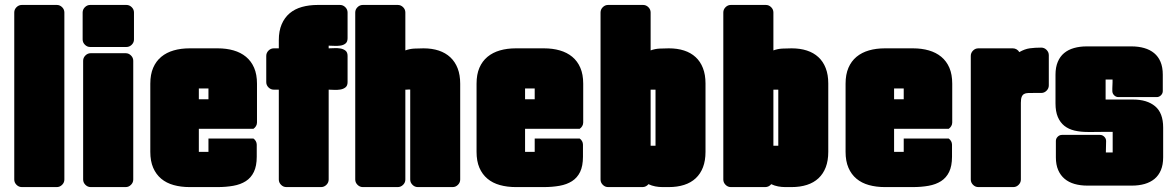

<svg xmlns="http://www.w3.org/2000/svg" viewBox="-20 -719 4712 769"><path d="M237.8 0Q237.8 12.2 228.8 21.2Q219.7 30.3 207.5 30.3H67.4Q55.2 30.3 46.1 21.2Q37.1 12.2 37.1 0V-668.9Q37.1 -681.2 46.1 -690.2Q55.2 -699.2 67.4 -699.2H207.5Q219.7 -699.2 228.8 -690.2Q237.8 -681.2 237.8 -668.9Z M341.3 -530.8Q329.1 -530.8 320.1 -539.8Q311 -548.8 311 -561V-668.9Q311 -681.2 320.1 -690.2Q329.1 -699.2 341.3 -699.2H486.3Q498.5 -699.2 507.6 -690.2Q516.6 -681.2 516.6 -668.9V-561Q516.6 -548.8 507.6 -539.8Q498.5 -530.8 486.3 -530.8ZM513.7 0Q513.7 12.2 504.6 21.2Q495.6 30.3 483.4 30.3H343.3Q331.1 30.3 322 21.2Q313 12.2 313 0V-475.6Q313 -487.8 322 -496.8Q331.1 -505.9 343.3 -505.9H483.4Q495.6 -505.9 504.6 -496.8Q513.7 -487.8 513.7 -475.6Z M995.1 -164.1Q1001 -160.2 1004.6 -153.6Q1008.3 -147 1008.3 -139.6V-91.3Q1008.3 -54.2 996.8 -30.5Q985.4 -6.8 964.4 6.6Q943.4 20 914.6 25.1Q885.7 30.3 851.1 30.3H739.3Q704.6 30.3 675.5 22.2Q646.5 14.2 625.7 -3.2Q605 -20.5 593.5 -47.1Q582 -73.7 582 -110.8V-383.8Q582 -420.9 593.5 -447.5Q605 -474.1 626 -491.5Q647 -508.8 675.8 -517.1Q704.6 -525.4 739.3 -525.4H852.1Q886.7 -525.4 915.5 -517.1Q944.3 -508.8 965.3 -491.5Q986.3 -474.1 997.8 -447.5Q1009.3 -420.9 1009.3 -383.8V-228.5Q1009.3 -220.7 1005.4 -214.1Q1001.5 -207.5 995.1 -203.1H776.4V-110.8H814.9V-164.1ZM776.4 -364.7V-321.3H814.9V-364.7Z M1296.4 -536.1V-525.4Q1305.2 -525.4 1318.1 -526.1Q1331.1 -526.9 1343 -524.9Q1355 -522.9 1363.5 -516.4Q1372.1 -509.8 1372.1 -495.1V-390.1Q1372.1 -375.5 1363.5 -368.9Q1355 -362.3 1343 -360.4Q1331.1 -358.4 1318.1 -359.1Q1305.2 -359.9 1296.4 -359.9V0Q1296.4 12.2 1287.4 21.2Q1278.3 30.3 1266.1 30.3H1127Q1114.7 30.3 1105.7 21.2Q1096.7 12.2 1096.7 0V-359.9H1076.7Q1064.5 -359.9 1055.4 -368.9Q1046.4 -377.9 1046.4 -390.1V-495.1Q1046.4 -507.3 1055.4 -516.4Q1064.5 -525.4 1076.7 -525.4H1096.7V-558.1Q1096.7 -595.2 1108.2 -621.8Q1119.6 -648.4 1140.1 -665.8Q1160.6 -683.1 1189.5 -691.2Q1218.3 -699.2 1252.9 -699.2H1341.8Q1354 -699.2 1363 -690.2Q1372.1 -681.2 1372.1 -668.9V-565.9Q1372.1 -551.3 1363.8 -544.7Q1355.5 -538.1 1343.5 -536.4Q1331.5 -534.7 1318.6 -535.4Q1305.7 -536.1 1296.4 -536.1Z M1603.5 -359.9V0Q1603.5 12.2 1594.5 21.2Q1585.4 30.3 1573.2 30.3H1433.1Q1420.9 30.3 1411.9 21.2Q1402.8 12.2 1402.8 0V-668.9Q1402.8 -681.2 1411.9 -690.2Q1420.9 -699.2 1433.1 -699.2H1573.2Q1585.4 -699.2 1594.5 -690.2Q1603.5 -681.2 1603.5 -668.9V-517.1Q1620.6 -523.4 1639.2 -524.4Q1657.7 -525.4 1676.3 -525.4Q1710.4 -525.4 1737.5 -516.4Q1764.6 -507.3 1783.7 -489.5Q1802.7 -471.7 1813 -445.3Q1823.2 -418.9 1823.2 -383.8V0Q1823.2 12.2 1814.2 21.2Q1805.2 30.3 1793 30.3H1653.3Q1641.1 30.3 1632.1 21.2Q1623 12.2 1623 0V-360.4H1620.6H1616.2L1607.9 -359.9Z M2301.8 -164.1Q2307.6 -160.2 2311.3 -153.6Q2314.9 -147 2314.9 -139.6V-91.3Q2314.9 -54.2 2303.5 -30.5Q2292 -6.8 2271 6.6Q2250 20 2221.2 25.1Q2192.4 30.3 2157.7 30.3H2045.9Q2011.2 30.3 1982.2 22.2Q1953.1 14.2 1932.4 -3.2Q1911.6 -20.5 1900.1 -47.1Q1888.7 -73.7 1888.7 -110.8V-383.8Q1888.7 -420.9 1900.1 -447.5Q1911.6 -474.1 1932.6 -491.5Q1953.6 -508.8 1982.4 -517.1Q2011.2 -525.4 2045.9 -525.4H2158.7Q2193.4 -525.4 2222.2 -517.1Q2251 -508.8 2272 -491.5Q2293 -474.1 2304.4 -447.5Q2315.9 -420.9 2315.9 -383.8V-228.5Q2315.9 -220.7 2312 -214.1Q2308.1 -207.5 2301.8 -203.1H2083V-110.8H2121.6V-164.1ZM2083 -364.7V-321.3H2121.6V-364.7Z M2577.1 18.6Q2573.2 23.9 2566.9 27.1Q2560.5 30.3 2553.7 30.3H2415.5Q2403.3 30.3 2394.3 21.2Q2385.3 12.2 2385.3 0V-668.9Q2385.3 -681.2 2394.3 -690.2Q2403.3 -699.2 2415.5 -699.2H2555.7Q2567.9 -699.2 2576.9 -690.2Q2585.9 -681.2 2585.9 -668.9V-517.1Q2603 -523.4 2621.6 -524.4Q2640.1 -525.4 2658.7 -525.4Q2692.9 -525.4 2720 -516.6Q2747.1 -507.8 2766.1 -490.2Q2785.2 -472.7 2795.4 -446.3Q2805.7 -419.9 2805.7 -384.8V-110.8Q2805.7 -75.7 2795.7 -49.3Q2785.6 -22.9 2766.6 -5.1Q2747.6 12.7 2720.2 21.5Q2692.9 30.3 2658.7 30.3H2633.3Q2619.1 30.3 2604.7 27.6Q2590.3 24.9 2577.1 18.6ZM2585.9 -135.3H2605.5V-359.9H2585.9Z M3068.8 18.6Q3064.9 23.9 3058.6 27.1Q3052.2 30.3 3045.4 30.3H2907.2Q2895 30.3 2886 21.2Q2877 12.2 2877 0V-668.9Q2877 -681.2 2886 -690.2Q2895 -699.2 2907.2 -699.2H3047.4Q3059.6 -699.2 3068.6 -690.2Q3077.6 -681.2 3077.6 -668.9V-517.1Q3094.7 -523.4 3113.3 -524.4Q3131.8 -525.4 3150.4 -525.4Q3184.6 -525.4 3211.7 -516.6Q3238.8 -507.8 3257.8 -490.2Q3276.9 -472.7 3287.1 -446.3Q3297.4 -419.9 3297.4 -384.8V-110.8Q3297.4 -75.7 3287.4 -49.3Q3277.3 -22.9 3258.3 -5.1Q3239.3 12.7 3211.9 21.5Q3184.6 30.3 3150.4 30.3H3125Q3110.8 30.3 3096.4 27.6Q3082 24.9 3068.8 18.6ZM3077.6 -135.3H3097.2V-359.9H3077.6Z M3779.8 -164.1Q3785.6 -160.2 3789.3 -153.6Q3793 -147 3793 -139.6V-91.3Q3793 -54.2 3781.5 -30.5Q3770 -6.8 3749 6.6Q3728 20 3699.2 25.1Q3670.4 30.3 3635.7 30.3H3523.9Q3489.3 30.3 3460.2 22.2Q3431.2 14.2 3410.4 -3.2Q3389.6 -20.5 3378.2 -47.1Q3366.7 -73.7 3366.7 -110.8V-383.8Q3366.7 -420.9 3378.2 -447.5Q3389.6 -474.1 3410.6 -491.5Q3431.6 -508.8 3460.4 -517.1Q3489.3 -525.4 3523.9 -525.4H3636.7Q3671.4 -525.4 3700.2 -517.1Q3729 -508.8 3750 -491.5Q3771 -474.1 3782.5 -447.5Q3793.9 -420.9 3793.9 -383.8V-228.5Q3793.9 -220.7 3790 -214.1Q3786.1 -207.5 3779.8 -203.1H3561V-110.8H3599.6V-164.1ZM3561 -364.7V-321.3H3599.6V-364.7Z M4062.5 -510.3Q4084.5 -522.9 4105 -525.6Q4125.5 -528.3 4150.4 -528.3Q4162.6 -528.3 4171.6 -519.3Q4180.7 -510.3 4180.7 -498V-377Q4180.7 -364.7 4171.6 -355.7Q4162.6 -346.7 4150.4 -346.7H4121.6Q4107.9 -346.7 4097.9 -346.4Q4087.9 -346.2 4081.5 -342.5Q4075.2 -338.9 4072 -330.8Q4068.8 -322.8 4068.8 -307.1V0Q4068.8 12.2 4059.8 21.2Q4050.8 30.3 4038.6 30.3H3898.4Q3886.2 30.3 3877.2 21.2Q3868.2 12.2 3868.2 0V-495.1Q3868.2 -507.3 3877.2 -516.4Q3886.2 -525.4 3898.4 -525.4H4036.6Q4044.9 -525.4 4051.8 -521.2Q4058.6 -517.1 4062.5 -510.3Z M4436.5 -108.4V-190.9Q4429.7 -190.9 4416 -190.9Q4402.3 -190.9 4387.2 -190.7Q4372.1 -190.4 4358.4 -190.4Q4344.7 -190.4 4337.4 -190.4Q4307.6 -190.4 4283.7 -196Q4259.8 -201.7 4242.9 -215.1Q4226.1 -228.5 4216.8 -250.5Q4207.5 -272.5 4207.5 -304.7V-419.9Q4207.5 -449.7 4216.6 -471.2Q4225.6 -492.7 4241.9 -506.3Q4258.3 -520 4281.5 -526.6Q4304.7 -533.2 4332.5 -533.2H4511.7Q4539.6 -533.2 4562.7 -526.6Q4585.9 -520 4602.5 -506.3Q4619.1 -492.7 4628.2 -471.2Q4637.2 -449.7 4637.2 -419.9V-354.5Q4637.2 -344.7 4629.9 -337.4Q4622.6 -330.1 4612.8 -330.1H4459.5Q4449.7 -330.1 4442.4 -337.4Q4435.1 -344.7 4435.1 -354.5V-365.7L4436 -389.2V-400.4H4408.2V-320.3H4518.6Q4574.2 -320.3 4606.4 -293.5Q4638.7 -266.6 4638.7 -208V-88.9Q4638.7 -59.1 4629.6 -37.6Q4620.6 -16.1 4604 -2.4Q4587.4 11.2 4564.5 17.8Q4541.5 24.4 4513.7 24.4H4335Q4307.1 24.4 4283.9 17.8Q4260.7 11.2 4244.1 -2.7Q4227.5 -16.6 4218.3 -37.8Q4209 -59.1 4209 -88.9V-154.3Q4209 -164.1 4216.3 -171.4Q4223.6 -178.7 4233.4 -178.7H4385.7Q4395.5 -178.7 4402.8 -171.4Q4410.2 -164.1 4410.2 -154.3Q4410.2 -143.1 4409.7 -131.6Q4409.2 -120.1 4409.2 -108.4Z"/></svg>

Font: Akaash Gobhi Moti
Style: Regular
Weight: 400
Designer: Kulbir Singh Thind, MD
Foundry: Punjab Online
Version: Version 1.200